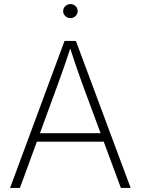

<svg xmlns="http://www.w3.org/2000/svg" viewBox="-20 -930 696 950"><path d="M29.8 0 299.3 -727.5H355.5L626.5 0H578.1L385.7 -519.5Q371.6 -559.1 355.7 -605Q339.8 -650.9 321.3 -708H333Q314.9 -650.4 298.8 -604.2Q282.7 -558.1 268.6 -519.5L78.6 0ZM145.5 -229V-271H510.7V-229ZM328.6 -840.3Q314 -840.3 303.2 -850.6Q292.5 -860.8 292.5 -875Q292.5 -889.6 303.2 -899.7Q314 -909.7 328.6 -909.7Q343.3 -909.7 353.8 -899.7Q364.3 -889.6 364.3 -875Q364.3 -860.8 353.8 -850.6Q343.3 -840.3 328.6 -840.3Z"/></svg>

Font: Inter ExtraLight
Style: Regular
Weight: 250
Designer: Rasmus Andersson
Foundry: rsms
Version: Version 4.001;git-66647c0bb